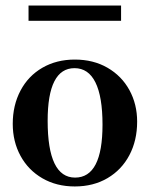

<svg xmlns="http://www.w3.org/2000/svg" viewBox="-20 -665 541 693"><path d="M26 -218Q26 -285 54 -338Q82 -391 133 -420.5Q184 -450 250 -450Q317 -450 368 -420.5Q419 -391 447 -340Q475 -289 475 -226Q475 -158 447 -105Q419 -52 368 -22Q317 8 250 8Q184 8 133 -21.5Q82 -51 54 -102.5Q26 -154 26 -218ZM350 -215Q350 -316 324.5 -367.5Q299 -419 249 -419Q152 -419 152 -229Q152 -24 251 -24Q350 -24 350 -215ZM83 -645H417V-590H83Z"/></svg>

Font: Ibarra Real Nova
Style: Bold
Weight: 700
Designer: Jose Maria Ribagorda & Octavio Pardo
Foundry: Jose Maria Ribagorda
Version: Version 1.014